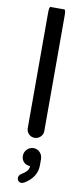

<svg xmlns="http://www.w3.org/2000/svg" viewBox="-105 -742 453 1037"><g transform="rotate(10 121.5 -223.5)"><path d="M76.2 -39.1V-672.9Q76.2 -705.1 84 -705.1H159.2Q167 -705.1 167 -672.9V-39.1Q167 -20.5 153.3 -7.3Q139.6 5.9 121.1 5.9Q102.5 5.9 89.4 -7.3Q76.2 -20.5 76.2 -39.1ZM70.3 234.4Q70.3 221.7 82 212.9Q104.5 199.2 114.3 187.5Q124 175.8 124 160.2Q103.5 160.2 89.8 147Q76.2 133.8 76.2 112.3Q76.2 91.8 90.8 76.7Q105.5 61.5 126 61.5Q147.5 61.5 161.6 76.7Q175.8 91.8 175.8 114.3V146.5Q175.8 212.9 109.4 252.9Q99.6 257.8 92.8 257.8Q83 257.8 76.7 251Q70.3 244.1 70.3 234.4Z"/></g></svg>

Font: YuPearl-Regular
Style: Regular
Weight: 400
Designer: Max Yao
Foundry: Max-Everyday
Version: Version 1.011; ttfautohint (v1.8.3)